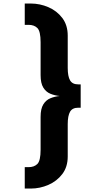

<svg xmlns="http://www.w3.org/2000/svg" viewBox="-20 -838 590 1090"><path d="M154.5 232.5H120.5V111H142Q174 111 192.2 92.8Q210.5 74.5 210.5 12V-174.5Q210.5 -220.5 225.8 -245.2Q241 -270 266 -280.2Q291 -290.5 319 -293Q291 -295.5 266 -305.8Q241 -316 225.8 -340.8Q210.5 -365.5 210.5 -411.5V-598Q210.5 -660.5 192.2 -678.8Q174 -697 142 -697H120.5V-818H154.5Q206.5 -818 254.8 -797.2Q303 -776.5 333.8 -735.8Q364.5 -695 364.5 -636V-452.5Q364.5 -404.5 377.8 -381.8Q391 -359 424 -359H438V-226.5H424Q391 -226.5 377.8 -203.8Q364.5 -181 364.5 -133.5V50.5Q364.5 109.5 333.8 150Q303 190.5 254.8 211.5Q206.5 232.5 154.5 232.5Z"/></svg>

Font: Trispace SemiCondensed
Style: Bold
Weight: 700
Width: 4
Designer: Tyler Finck
Foundry: Etcetera Type Company
Version: Version 1.210; ttfautohint (v1.8.3)